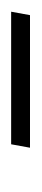

<svg xmlns="http://www.w3.org/2000/svg" viewBox="112 -732 73 336"><g transform="rotate(-90 148.0 -563.5)"><path d="M64 -580H296L290 -547H58Z"/></g></svg>

Font: Grenze ExtraLight
Style: Italic
Weight: 275
Italic angle: -10°
Designer: Renata Polastri
Foundry: Omnibus-Type
Version: Version 1.002; ttfautohint (v1.8)